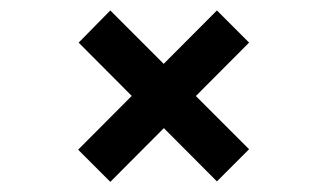

<svg xmlns="http://www.w3.org/2000/svg" viewBox="-20 -492 636 373"><path d="M194.3 -138.7 131.8 -201.2 401.4 -471.7 463.9 -409.2ZM401.4 -139.6 132.8 -409.2 194.3 -471.7 463.9 -202.1Z"/></svg>

Font: Sen
Style: Regular
Weight: 400
Designer: Kosal Sen, Philatype
Foundry: Philatype
Version: Version 2.000;gftools[0.9.31]